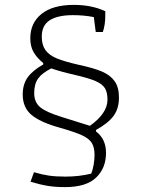

<svg xmlns="http://www.w3.org/2000/svg" viewBox="-20 -639 580 786"><path d="M105 105 119 66Q153 76 181 80Q209 84 248 84Q303 84 353 72Q360 56 363.5 35Q367 14 367 -5Q367 -37 355 -55Q343 -73 314 -86Q285 -99 222 -117Q144 -139 108.5 -169Q73 -199 73 -252Q73 -294 93.5 -322.5Q114 -351 157 -375V-381Q131 -402 117.5 -425.5Q104 -449 104 -482Q104 -545 150 -582Q196 -619 282 -619Q356 -619 411 -593V-573Q411 -538 401 -508H372L364 -569Q324 -577 279 -577Q216 -577 183.5 -556Q151 -535 151 -489Q151 -455 166 -434Q181 -413 212.5 -400Q244 -387 301 -374Q362 -361 396.5 -346.5Q431 -332 449 -307Q467 -282 467 -240Q467 -194 444.5 -164Q422 -134 373 -107V-101Q414 -70 414 -13Q414 49 373.5 88Q333 127 246 127Q207 127 176 122Q145 117 105 105ZM420 -231Q420 -261 409.5 -278Q399 -295 371.5 -307Q344 -319 288 -332Q230 -345 190 -359Q152 -340 136 -317.5Q120 -295 120 -258Q120 -221 144 -200.5Q168 -180 233 -160L348 -124Q420 -175 420 -231Z"/></svg>

Font: Athiti Light
Style: Regular
Weight: 300
Designer: CadsonDemak Team
Foundry: CadsonDemak
Version: Version 1.032